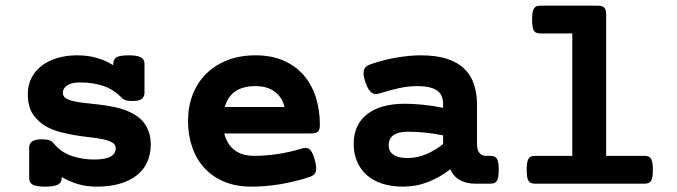

<svg xmlns="http://www.w3.org/2000/svg" viewBox="-20 -661 2438 691"><path d="M202.1 -20Q202.1 -3.4 188 3.7Q173.8 10.7 142.6 10.7Q111.3 10.7 98.1 3.7Q85 -3.4 85 -20V-128.9Q85 -145.5 96.4 -152.6Q107.9 -159.7 131.8 -159.7Q147.9 -159.7 157.5 -156.2Q167 -152.8 172.4 -146Q198.7 -113.3 237.3 -100.1Q275.9 -86.9 318.4 -86.9Q359.4 -86.9 377.9 -97.4Q396.5 -107.9 396.5 -127.4Q396.5 -140.1 384.8 -147.5Q373 -154.8 353 -159.2Q333 -163.6 307.1 -166.5Q281.2 -169.4 253.4 -173.8Q225.6 -178.2 198.2 -185.3Q170.9 -192.4 147.5 -205.1Q118.2 -221.2 99.1 -249Q80.1 -276.9 80.1 -322.3Q80.1 -355 93.5 -380.9Q106.9 -406.7 130.6 -424.8Q154.3 -442.9 186.8 -452.4Q219.2 -461.9 256.8 -461.9Q296.4 -461.9 328.4 -452.6Q360.4 -443.4 387.7 -426.3V-431.2Q387.7 -447.8 399.4 -454.8Q411.1 -461.9 442.4 -461.9Q473.6 -461.9 486.8 -454.8Q500 -447.8 500 -431.2V-328.1Q500 -311.5 489.5 -304.4Q479 -297.4 455.1 -297.4Q429.2 -297.4 419.4 -307.6Q389.2 -339.4 351.6 -351.8Q314 -364.3 267.6 -364.3Q237.8 -364.3 221.9 -353.8Q206.1 -343.3 206.1 -326.7Q206.1 -315.4 215.8 -308.3Q225.6 -301.3 242.2 -297.4Q260.3 -293 284.2 -290.5Q308.1 -288.1 334.7 -284.9Q361.3 -281.7 388.4 -276.4Q415.5 -271 439.5 -261.2Q457 -253.9 472.4 -243.4Q487.8 -232.9 498.8 -218.3Q509.8 -203.6 516.1 -184.3Q522.5 -165 522.5 -140.1Q522.5 -105.5 509.8 -77.6Q497.1 -49.8 472.2 -30Q447.3 -10.3 411.1 0.2Q375 10.7 328.1 10.7Q290 10.7 259.3 1.2Q228.5 -8.3 202.1 -23.9Z M1068.4 -127Q1084 -131.8 1094.2 -123.8Q1104.5 -115.7 1112.8 -85.9Q1116.7 -70.8 1117.7 -60.3Q1118.7 -49.8 1116.2 -42.7Q1113.8 -35.6 1108.2 -31.2Q1102.5 -26.9 1093.8 -23.9Q1044.9 -7.8 991.2 1.5Q937.5 10.7 884.8 10.7Q830.1 10.7 787.6 -6.8Q745.1 -24.4 716.1 -55.9Q687 -87.4 671.9 -130.9Q656.7 -174.3 656.7 -225.6Q656.7 -276.9 673.3 -320.1Q689.9 -363.3 721.4 -394.8Q752.9 -426.3 797.9 -444.1Q842.8 -461.9 899.4 -461.9Q956.5 -461.9 1000 -443.1Q1043.5 -424.3 1072.5 -390.9Q1101.6 -357.4 1116.5 -311.3Q1131.3 -265.1 1131.3 -210.9Q1131.3 -194.3 1124.3 -187.5Q1117.2 -180.7 1100.6 -180.7H787.1Q796.9 -141.1 824.2 -120.6Q851.6 -100.1 894.5 -100.1Q934.1 -100.1 976.8 -106.2Q1019.5 -112.3 1068.4 -127ZM1003.9 -275.9Q995.6 -311 968.8 -331.1Q941.9 -351.1 899.4 -351.1Q855 -351.1 827.4 -332.5Q799.8 -314 789.1 -275.9Z M1600.6 -51.8Q1563 -22.5 1520.3 -5.9Q1477.5 10.7 1430.7 10.7Q1388.7 10.7 1355.7 0Q1322.8 -10.7 1299.8 -31Q1276.9 -51.3 1264.9 -79.8Q1252.9 -108.4 1252.9 -144Q1252.9 -178.2 1265.4 -205.1Q1277.8 -231.9 1301.5 -250.2Q1325.2 -268.6 1359.1 -278.1Q1393.1 -287.6 1436.5 -287.6Q1501.5 -287.6 1574.7 -272.9V-287.1Q1574.7 -302.2 1569.8 -314.2Q1564.9 -326.2 1554 -334.5Q1543 -342.8 1524.7 -346.9Q1506.3 -351.1 1480 -351.1Q1450.7 -351.1 1416 -343.8Q1381.3 -336.4 1347.7 -325.2Q1339.8 -322.8 1333 -322.5Q1326.2 -322.3 1319.8 -325.9Q1313.5 -329.6 1307.6 -338.1Q1301.8 -346.7 1296.4 -361.3Q1285.6 -390.6 1289.1 -406.2Q1292.5 -421.9 1309.6 -428.2Q1332.5 -436.5 1356.7 -442.9Q1380.9 -449.2 1404.5 -453.4Q1428.2 -457.5 1450.9 -459.7Q1473.6 -461.9 1493.7 -461.9Q1549.3 -461.9 1588.1 -449.5Q1627 -437 1651.1 -413.6Q1675.3 -390.1 1686 -356.9Q1696.8 -323.7 1696.8 -282.7V-141.6Q1696.8 -122.1 1705.1 -111.1Q1713.4 -100.1 1729 -100.1H1744.1Q1752.4 -100.1 1758.3 -98.1Q1764.2 -96.2 1767.8 -90.6Q1771.5 -85 1773.2 -75.2Q1774.9 -65.4 1774.9 -49.8Q1774.9 -34.2 1773.2 -24.4Q1771.5 -14.6 1767.8 -9.3Q1764.2 -3.9 1758.3 -2Q1752.4 0 1744.1 0H1689.5Q1660.2 0 1636.7 -12Q1613.3 -23.9 1600.6 -51.8ZM1574.7 -173.8Q1540.5 -180.7 1509.5 -183.8Q1478.5 -187 1448.7 -187Q1414.1 -187 1396.5 -174.8Q1378.9 -162.6 1378.9 -139.2Q1378.9 -115.7 1396.2 -104Q1413.6 -92.3 1446.3 -92.3Q1481.4 -92.3 1514.2 -106.2Q1546.9 -120.1 1574.7 -142.6Z M2039.6 -540.5H1925.8Q1917.5 -540.5 1911.6 -542.5Q1905.8 -544.4 1902.1 -549.8Q1898.4 -555.2 1896.7 -564.9Q1895 -574.7 1895 -590.3Q1895 -606 1896.7 -615.7Q1898.4 -625.5 1902.1 -631.1Q1905.8 -636.7 1911.6 -638.7Q1917.5 -640.6 1925.8 -640.6H2130.9Q2147.5 -640.6 2154.5 -633.5Q2161.6 -626.5 2161.6 -609.9V-100.1H2298.8Q2307.1 -100.1 2313 -98.1Q2318.8 -96.2 2322.5 -90.6Q2326.2 -85 2327.9 -75.2Q2329.6 -65.4 2329.6 -49.8Q2329.6 -34.2 2327.9 -24.4Q2326.2 -14.6 2322.5 -9.3Q2318.8 -3.9 2313 -2Q2307.1 0 2298.8 0H1906.2Q1897.9 0 1892.1 -2Q1886.2 -3.9 1882.6 -9.3Q1878.9 -14.6 1877.2 -24.4Q1875.5 -34.2 1875.5 -49.8Q1875.5 -65.4 1877.2 -75.2Q1878.9 -85 1882.6 -90.6Q1886.2 -96.2 1892.1 -98.1Q1897.9 -100.1 1906.2 -100.1H2039.6Z"/></svg>

Font: Courier Prime
Style: Bold
Weight: 700
Monospace: yes
Designer: Alan Dague-Greene
Foundry: Quote-Unquote Apps
Version: Version 1.202